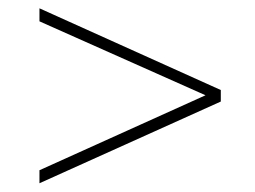

<svg xmlns="http://www.w3.org/2000/svg" viewBox="-20 -472 598 450"><path d="M474.5 -243 72.5 -422V-452.5L497.5 -261V-234L72.5 -42.5V-73L474.5 -254.5Z"/></svg>

Font: Newsreader 60pt Light
Style: Regular
Weight: 300
Designer: Hugues Gentile
Foundry: Production Type
Version: Version 1.003